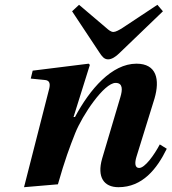

<svg xmlns="http://www.w3.org/2000/svg" viewBox="-20 -767 714 799"><path d="M280 -720 394 -548C404 -533 413 -520 430 -520C445 -520 462 -531 478 -547L658 -720L635 -747L490 -651C476 -642 461 -634 452 -634C442 -634 432 -642 422 -651L309 -747ZM80 12 221 0C250 -102 270 -155 293 -213C323 -288 413 -422 461 -422C492 -422 490 -393 481 -363L405 -107C383 -30 412 12 473 12C573 12 633 -64 674 -148L645 -166C621 -121 583 -68 559 -68C541 -68 540 -89 548 -115L623 -357C646 -436 632 -502 548 -502C445 -502 354 -396 292 -280H286L354 -497L349 -502L116 -473L108 -440L168 -434C187 -432 191 -418 183 -391Z"/></svg>

Font: Heuristica
Style: Bold Italic
Weight: 700
Italic angle: -13°
Version: Version 1.0.1